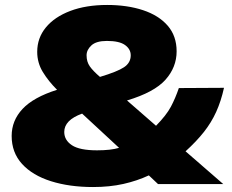

<svg xmlns="http://www.w3.org/2000/svg" viewBox="-20 -742 937 774"><path d="M355 12Q260 12 185.5 -11.5Q111 -35 69 -81Q27 -127 27 -194Q27 -256 71 -303Q115 -350 210 -380Q175 -415 152.5 -452Q130 -489 130 -533Q130 -589 165 -631.5Q200 -674 263.5 -698Q327 -722 412 -722Q493 -722 556.5 -701Q620 -680 656 -638.5Q692 -597 692 -535Q692 -471 647 -420.5Q602 -370 492 -337L609 -235Q651 -278 669 -312Q687 -346 701 -387L883 -388Q871 -334 851.5 -291Q832 -248 802 -210Q772 -172 728 -132L880 0H617L580 -35Q533 -13 477.5 -0.5Q422 12 355 12ZM329 -519Q329 -493 342 -474.5Q355 -456 383 -432Q453 -453 480 -471Q507 -489 507 -519Q507 -544 484 -560.5Q461 -577 411 -577Q368 -577 348.5 -559Q329 -541 329 -519ZM239 -210Q239 -177 270 -156.5Q301 -136 371 -136Q399 -136 421 -138.5Q443 -141 460 -146L311 -284Q239 -258 239 -210Z"/></svg>

Font: Special Gothic Extended Bold
Style: Regular
Weight: 700
Width: 7
Designer: Alistair McCready
Foundry: Monolith
Version: Version 1.000; ttfautohint (v1.8.4.7-5d5b)